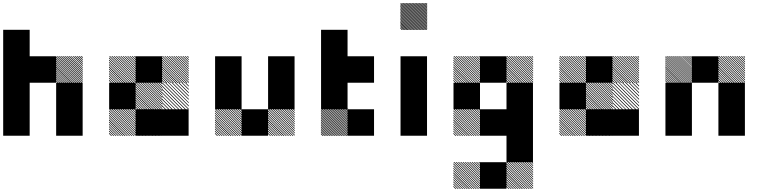

<svg xmlns="http://www.w3.org/2000/svg" viewBox="-20 -854 4873 1208"><path d="M500.8 -488.3 488.3 -500.8H494.2L500.8 -494.2ZM500.8 -475.8 475.8 -500.8H481.7L500.8 -481.7ZM500.8 -463.3 463.3 -500.8H469.2L500.8 -469.2ZM500.8 -450.8 450.8 -500.8H456.7L500.8 -456.7ZM500.8 -438.3 438.3 -500.8H444.2L500.8 -444.2ZM500.8 -425.8 425.8 -500.8H430.8L500.8 -430.8ZM500.8 -413.3 413.3 -500.8H419.2L500.8 -419.2ZM500.8 -400.8 400.8 -500.8H406.7L500.8 -406.7ZM500.8 -388.3 388.3 -500.8H394.2L500.8 -394.2ZM500.8 -375.8 375.8 -500.8H381.7L500.8 -381.7ZM500.8 -363.3 363.3 -500.8H369.2L500.8 -369.2ZM500.8 -350.8 350.8 -500.8H356.7L500.8 -356.7ZM500.8 -338.3 338.3 -500.8H344.2L500.8 -344.2ZM494.2 -332.5 332.5 -494.2V-500L500 -332.5ZM481.7 -332.5 332.5 -481.7V-487.5L487.5 -332.5ZM469.2 -332.5 332.5 -469.2V-475L475 -332.5ZM456.7 -332.5 332.5 -456.7V-462.5L462.5 -332.5ZM444.2 -332.5 332.5 -444.2V-450L450 -332.5ZM430.8 -332.5 332.5 -430.8V-437.5L437.5 -332.5ZM419.2 -332.5 332.5 -419.2V-425L425 -332.5ZM406.7 -332.5 332.5 -406.7V-412.5L412.5 -332.5ZM394.2 -332.5 332.5 -394.2V-400L400 -332.5ZM381.7 -332.5 332.5 -381.7V-387.5L387.5 -332.5ZM369.2 -332.5 332.5 -369.2V-375L375 -332.5ZM356.7 -332.5 332.5 -356.7V-362.5L362.5 -332.5ZM344.2 -332.5 332.5 -344.2V-350L350 -332.5ZM333.3 -166.7H500V0H333.3ZM0 -166.7H166.7V0H0ZM333.3 -333.3H500V0H333.3ZM0 -333.3H166.7V0H0ZM166.7 -500H333.3V-333.3H166.7ZM0 -500H333.3V-333.3H0ZM0 -500H166.7V-166.7H0ZM0 -666.7H166.7V-333.3H0Z M1000 -166.7H1166.7V0H1000ZM833.3 -166.7H1000V0H833.3ZM834.2 -155.8 822.5 -167.5H828.3L834.2 -161.7ZM834.2 -141.7 808.3 -167.5H814.2L834.2 -147.5ZM834.2 -127.5 794.2 -167.5H800L834.2 -133.3ZM834.2 -113.3 780 -167.5H785.8L834.2 -119.2ZM834.2 -99.2 765.8 -167.5H771.7L834.2 -105ZM834.2 -85 751.7 -167.5H757.5L834.2 -90.8ZM834.2 -70.8 737.5 -167.5H743.3L834.2 -76.7ZM834.2 -56.7 723.3 -167.5H729.2L834.2 -62.5ZM834.2 -42.5 709.2 -167.5H715L834.2 -48.3ZM834.2 -28.3 695 -167.5H700.8L834.2 -34.2ZM834.2 -14.2 680.8 -167.5H686.7L834.2 -20ZM834.2 0 666.7 -167.5H672.5L834.2 -5.8ZM820.8 0.8 665.8 -154.2V-160L826.7 0.8ZM806.7 0.8 665.8 -140V-145.8L812.5 0.8ZM792.5 0.8 665.8 -125.8V-131.7L798.3 0.8ZM778.3 0.8 665.8 -111.7V-117.5L784.2 0.8ZM763.3 0.8 665.8 -96.7V-103.3L770 0.8ZM750 0.8 665.8 -83.3V-89.2L755.8 0.8ZM735.8 0.8 665.8 -69.2V-75L741.7 0.8ZM721.7 0.8 665.8 -55V-60.8L727.5 0.8ZM707.5 0.8 665.8 -40.8V-46.7L713.3 0.8ZM693.3 0.8 665.8 -26.7V-32.5L699.2 0.8ZM679.2 0.8 665.8 -12.5V-18.3L685 0.8ZM1000.8 -163.3 996.7 -167.5H1000.8ZM1000.8 -142.5 975.8 -167.5H981.7L1000.8 -148.3ZM1000.8 -121.7 955 -167.5H960.8L1000.8 -127.5ZM1000.8 -100.8 934.2 -167.5H940L1000.8 -106.7ZM1000.8 -80 913.3 -167.5H919.2L1000.8 -85.8ZM1000.8 -59.2 892.5 -167.5H898.3L1000.8 -65ZM1000.8 -38.3 871.7 -167.5H876.7L1000.8 -43.3ZM1000.8 -17.5 850.8 -167.5H856.7L1000.8 -23.3ZM998.3 0.8 832.5 -165 835.8 -167.5 1000.8 -2.5ZM977.5 0.8 832.5 -144.2V-150L983.3 0.8ZM956.7 0.8 832.5 -123.3V-129.2L962.5 0.8ZM935.8 0.8 832.5 -102.5V-108.3L941.7 0.8ZM915 0.8 832.5 -81.7V-86.7L920 0.8ZM894.2 0.8 832.5 -60.8V-66.7L900 0.8ZM873.3 0.8 832.5 -40V-45.8L879.2 0.8ZM852.5 0.8 832.5 -19.2V-25L858.3 0.8ZM1000.8 -167.5H1002.5L1000.8 -169.2ZM834.2 -155.8 822.5 -167.5H828.3L834.2 -161.7ZM834.2 -141.7 808.3 -167.5H814.2L834.2 -147.5ZM834.2 -127.5 794.2 -167.5H800L834.2 -133.3ZM834.2 -113.3 780 -167.5H785.8L834.2 -119.2ZM834.2 -99.2 765.8 -167.5H771.7L834.2 -105ZM834.2 -85 751.7 -167.5H757.5L834.2 -90.8ZM834.2 -70.8 737.5 -167.5H743.3L834.2 -76.7ZM834.2 -56.7 723.3 -167.5H729.2L834.2 -62.5ZM834.2 -42.5 709.2 -167.5H715L834.2 -48.3ZM834.2 -28.3 695 -167.5H700.8L834.2 -34.2ZM834.2 -14.2 680.8 -167.5H686.7L834.2 -20ZM834.2 0 666.7 -167.5H672.5L834.2 -5.8ZM820.8 0.8 665.8 -154.2V-160L826.7 0.8ZM806.7 0.8 665.8 -140V-145.8L812.5 0.8ZM792.5 0.8 665.8 -125.8V-131.7L798.3 0.8ZM778.3 0.8 665.8 -111.7V-117.5L784.2 0.8ZM763.3 0.8 665.8 -96.7V-103.3L770 0.8ZM750 0.8 665.8 -83.3V-89.2L755.8 0.8ZM735.8 0.8 665.8 -69.2V-75L741.7 0.8ZM721.7 0.8 665.8 -55V-60.8L727.5 0.8ZM707.5 0.8 665.8 -40.8V-46.7L713.3 0.8ZM693.3 0.8 665.8 -26.7V-32.5L699.2 0.8ZM679.2 0.8 665.8 -12.5V-18.3L685 0.8ZM1167.5 -330 1163.3 -334.2H1167.5ZM1167.5 -309.2 1142.5 -334.2H1148.3L1167.5 -315ZM1167.5 -288.3 1121.7 -334.2H1127.5L1167.5 -294.2ZM1167.5 -267.5 1100.8 -334.2H1106.7L1167.5 -273.3ZM1167.5 -246.7 1080 -334.2H1085.8L1167.5 -252.5ZM1167.5 -225.8 1059.2 -334.2H1065L1167.5 -231.7ZM1167.5 -205 1038.3 -334.2H1043.3L1167.5 -210ZM1167.5 -184.2 1017.5 -334.2H1023.3L1167.5 -190ZM1165 -165.8 999.2 -331.7 1002.5 -334.2 1167.5 -169.2ZM1144.2 -165.8 999.2 -310.8V-316.7L1150 -165.8ZM1123.3 -165.8 999.2 -290V-295.8L1129.2 -165.8ZM1102.5 -165.8 999.2 -269.2V-275L1108.3 -165.8ZM1081.7 -165.8 999.2 -248.3V-253.3L1086.7 -165.8ZM1060.8 -165.8 999.2 -227.5V-233.3L1066.7 -165.8ZM1040 -165.8 999.2 -206.7V-212.5L1045.8 -165.8ZM1019.2 -165.8 999.2 -185.8V-191.7L1025 -165.8ZM1167.5 -334.2H1169.2L1167.5 -335.8ZM1000.8 -322.5 989.2 -334.2H995L1000.8 -328.3ZM1000.8 -308.3 975 -334.2H980.8L1000.8 -314.2ZM1000.8 -294.2 960.8 -334.2H966.7L1000.8 -300ZM1000.8 -280 946.7 -334.2H952.5L1000.8 -285.8ZM1000.8 -265.8 932.5 -334.2H938.3L1000.8 -271.7ZM1000.8 -251.7 918.3 -334.2H924.2L1000.8 -257.5ZM1000.8 -237.5 904.2 -334.2H910L1000.8 -243.3ZM1000.8 -223.3 890 -334.2H895.8L1000.8 -229.2ZM1000.8 -209.2 875.8 -334.2H881.7L1000.8 -215ZM1000.8 -195 861.7 -334.2H867.5L1000.8 -200.8ZM1000.8 -180.8 847.5 -334.2H853.3L1000.8 -186.7ZM1000.8 -166.7 833.3 -334.2H839.2L1000.8 -172.5ZM987.5 -165.8 832.5 -320.8V-326.7L993.3 -165.8ZM973.3 -165.8 832.5 -306.7V-312.5L979.2 -165.8ZM959.2 -165.8 832.5 -292.5V-298.3L965 -165.8ZM945 -165.8 832.5 -278.3V-284.2L950.8 -165.8ZM930 -165.8 832.5 -263.3V-270L936.7 -165.8ZM916.7 -165.8 832.5 -250V-255.8L922.5 -165.8ZM902.5 -165.8 832.5 -235.8V-241.7L908.3 -165.8ZM888.3 -165.8 832.5 -221.7V-227.5L894.2 -165.8ZM874.2 -165.8 832.5 -207.5V-213.3L880 -165.8ZM860 -165.8 832.5 -193.3V-199.2L865.8 -165.8ZM845.8 -165.8 832.5 -179.2V-185L851.7 -165.8ZM1167.5 -489.2 1155.8 -500.8H1161.7L1167.5 -495ZM1167.5 -475 1141.7 -500.8H1147.5L1167.5 -480.8ZM1167.5 -460.8 1127.5 -500.8H1133.3L1167.5 -466.7ZM1167.5 -446.7 1113.3 -500.8H1119.2L1167.5 -452.5ZM1167.5 -432.5 1099.2 -500.8H1105L1167.5 -438.3ZM1167.5 -418.3 1085 -500.8H1090.8L1167.5 -424.2ZM1167.5 -404.2 1070.8 -500.8H1076.7L1167.5 -410ZM1167.5 -390 1056.7 -500.8H1062.5L1167.5 -395.8ZM1167.5 -375.8 1042.5 -500.8H1048.3L1167.5 -381.7ZM1167.5 -361.7 1028.3 -500.8H1034.2L1167.5 -367.5ZM1167.5 -347.5 1014.2 -500.8H1020L1167.5 -353.3ZM1167.5 -333.3 1000 -500.8H1005.8L1167.5 -339.2ZM1154.2 -332.5 999.2 -487.5V-493.3L1160 -332.5ZM1140 -332.5 999.2 -473.3V-479.2L1145.8 -332.5ZM1125.8 -332.5 999.2 -459.2V-465L1131.7 -332.5ZM1111.7 -332.5 999.2 -445V-450.8L1117.5 -332.5ZM1096.7 -332.5 999.2 -430V-436.7L1103.3 -332.5ZM1083.3 -332.5 999.2 -416.7V-422.5L1089.2 -332.5ZM1069.2 -332.5 999.2 -402.5V-408.3L1075 -332.5ZM1055 -332.5 999.2 -388.3V-394.2L1060.8 -332.5ZM1040.8 -332.5 999.2 -374.2V-380L1046.7 -332.5ZM1026.7 -332.5 999.2 -360V-365.8L1032.5 -332.5ZM1012.5 -332.5 999.2 -345.8V-351.7L1018.3 -332.5ZM834.2 -489.2 822.5 -500.8H828.3L834.2 -495ZM834.2 -475 808.3 -500.8H814.2L834.2 -480.8ZM834.2 -460.8 794.2 -500.8H800L834.2 -466.7ZM834.2 -446.7 780 -500.8H785.8L834.2 -452.5ZM834.2 -432.5 765.8 -500.8H771.7L834.2 -438.3ZM834.2 -418.3 751.7 -500.8H757.5L834.2 -424.2ZM834.2 -404.2 737.5 -500.8H743.3L834.2 -410ZM834.2 -390 723.3 -500.8H729.2L834.2 -395.8ZM834.2 -375.8 709.2 -500.8H715L834.2 -381.7ZM834.2 -361.7 695 -500.8H700.8L834.2 -367.5ZM834.2 -347.5 680.8 -500.8H686.7L834.2 -353.3ZM834.2 -333.3 666.7 -500.8H672.5L834.2 -339.2ZM820.8 -332.5 665.8 -487.5V-493.3L826.7 -332.5ZM806.7 -332.5 665.8 -473.3V-479.2L812.5 -332.5ZM792.5 -332.5 665.8 -459.2V-465L798.3 -332.5ZM778.3 -332.5 665.8 -445V-450.8L784.2 -332.5ZM763.3 -332.5 665.8 -430V-436.7L770 -332.5ZM750 -332.5 665.8 -416.7V-422.5L755.8 -332.5ZM735.8 -332.5 665.8 -402.5V-408.3L741.7 -332.5ZM721.7 -332.5 665.8 -388.3V-394.2L727.5 -332.5ZM707.5 -332.5 665.8 -374.2V-380L713.3 -332.5ZM693.3 -332.5 665.8 -360V-365.8L699.2 -332.5ZM679.2 -332.5 665.8 -345.8V-351.7L685 -332.5ZM666.7 -333.3H833.3V-166.7H666.7ZM833.3 -500H1000V-333.3H833.3Z M1834.2 -155.8 1822.5 -167.5H1828.3L1834.2 -161.7ZM1834.2 -141.7 1808.3 -167.5H1814.2L1834.2 -147.5ZM1834.2 -127.5 1794.2 -167.5H1800L1834.2 -133.3ZM1834.2 -113.3 1780 -167.5H1785.8L1834.2 -119.2ZM1834.2 -99.2 1765.8 -167.5H1771.7L1834.2 -105ZM1834.2 -85 1751.7 -167.5H1757.5L1834.2 -90.8ZM1834.2 -70.8 1737.5 -167.5H1743.3L1834.2 -76.7ZM1834.2 -56.7 1723.3 -167.5H1729.2L1834.2 -62.5ZM1834.2 -42.5 1709.2 -167.5H1715L1834.2 -48.3ZM1834.2 -28.3 1695 -167.5H1700.8L1834.2 -34.2ZM1834.2 -14.2 1680.8 -167.5H1686.7L1834.2 -20ZM1834.2 0 1666.7 -167.5H1672.5L1834.2 -5.8ZM1820.8 0.8 1665.8 -154.2V-160L1826.7 0.8ZM1806.7 0.8 1665.8 -140V-145.8L1812.5 0.8ZM1792.5 0.8 1665.8 -125.8V-131.7L1798.3 0.8ZM1778.3 0.8 1665.8 -111.7V-117.5L1784.2 0.8ZM1763.3 0.8 1665.8 -96.7V-103.3L1770 0.8ZM1750 0.8 1665.8 -83.3V-89.2L1755.8 0.8ZM1735.8 0.8 1665.8 -69.2V-75L1741.7 0.8ZM1721.7 0.8 1665.8 -55V-60.8L1727.5 0.8ZM1707.5 0.8 1665.8 -40.8V-46.7L1713.3 0.8ZM1693.3 0.8 1665.8 -26.7V-32.5L1699.2 0.8ZM1679.2 0.8 1665.8 -12.5V-18.3L1685 0.8ZM1500.8 -155.8 1489.2 -167.5H1495L1500.8 -161.7ZM1500.8 -141.7 1475 -167.5H1480.8L1500.8 -147.5ZM1500.8 -127.5 1460.8 -167.5H1466.7L1500.8 -133.3ZM1500.8 -113.3 1446.7 -167.5H1452.5L1500.8 -119.2ZM1500.8 -99.2 1432.5 -167.5H1438.3L1500.8 -105ZM1500.8 -85 1418.3 -167.5H1424.2L1500.8 -90.8ZM1500.8 -70.8 1404.2 -167.5H1410L1500.8 -76.7ZM1500.8 -56.7 1390 -167.5H1395.8L1500.8 -62.5ZM1500.8 -42.5 1375.8 -167.5H1381.7L1500.8 -48.3ZM1500.8 -28.3 1361.7 -167.5H1367.5L1500.8 -34.2ZM1500.8 -14.2 1347.5 -167.5H1353.3L1500.8 -20ZM1500.8 0 1333.3 -167.5H1339.2L1500.8 -5.8ZM1487.5 0.8 1332.5 -154.2V-160L1493.3 0.8ZM1473.3 0.8 1332.5 -140V-145.8L1479.2 0.8ZM1459.2 0.8 1332.5 -125.8V-131.7L1465 0.8ZM1445 0.8 1332.5 -111.7V-117.5L1450.8 0.8ZM1430 0.8 1332.5 -96.7V-103.3L1436.7 0.8ZM1416.7 0.8 1332.5 -83.3V-89.2L1422.5 0.8ZM1402.5 0.8 1332.5 -69.2V-75L1408.3 0.8ZM1388.3 0.8 1332.5 -55V-60.8L1394.2 0.8ZM1374.2 0.8 1332.5 -40.8V-46.7L1380 0.8ZM1360 0.8 1332.5 -26.7V-32.5L1365.8 0.8ZM1345.8 0.8 1332.5 -12.5V-18.3L1351.7 0.8ZM1500 -166.7H1666.7V0H1500ZM1666.7 -333.3H1833.3V-166.7H1666.7ZM1333.3 -333.3H1500V-166.7H1333.3ZM1666.7 -500H1833.3V-166.7H1666.7ZM1333.3 -500H1500V-166.7H1333.3Z M2167.5 -165.8 2165.8 -167.5H2167.5ZM2167.5 -155 2155 -167.5H2160.8L2167.5 -160.8ZM2167.5 -144.2 2144.2 -167.5H2150L2167.5 -150ZM2167.5 -133.3 2133.3 -167.5H2139.2L2167.5 -139.2ZM2167.5 -122.5 2122.5 -167.5H2128.3L2167.5 -128.3ZM2167.5 -111.7 2111.7 -167.5H2117.5L2167.5 -117.5ZM2167.5 -100.8 2100.8 -167.5H2106.7L2167.5 -106.7ZM2167.5 -90 2090 -167.5H2095.8L2167.5 -95.8ZM2167.5 -79.2 2079.2 -167.5H2085L2167.5 -85ZM2167.5 -68.3 2068.3 -167.5H2074.2L2167.5 -74.2ZM2167.5 -57.5 2057.5 -167.5H2063.3L2167.5 -63.3ZM2167.5 -46.7 2046.7 -167.5H2052.5L2167.5 -52.5ZM2167.5 -35.8 2035.8 -167.5H2041.7L2167.5 -41.7ZM2167.5 -25 2025 -167.5H2030.8L2167.5 -30.8ZM2167.5 -14.2 2014.2 -167.5H2020L2167.5 -20ZM2167.5 -3.3 2003.3 -167.5H2009.2L2167.5 -9.2ZM2160.8 0.8 1999.2 -160.8V-166.7L2166.7 0.8ZM2150 0.8 1999.2 -150V-155.8L2155.8 0.8ZM2139.2 0.8 1999.2 -139.2V-145L2145 0.8ZM2128.3 0.8 1999.2 -128.3V-134.2L2134.2 0.8ZM2117.5 0.8 1999.2 -117.5V-123.3L2123.3 0.8ZM2106.7 0.8 1999.2 -106.7V-112.5L2112.5 0.8ZM2095.8 0.8 1999.2 -95.8V-101.7L2101.7 0.8ZM2085 0.8 1999.2 -85V-90.8L2090.8 0.8ZM2074.2 0.8 1999.2 -74.2V-80L2080 0.8ZM2063.3 0.8 1999.2 -63.3V-69.2L2069.2 0.8ZM2052.5 0.8 1999.2 -52.5V-58.3L2058.3 0.8ZM2041.7 0.8 1999.2 -41.7V-47.5L2047.5 0.8ZM2030.8 0.8 1999.2 -30.8V-36.7L2036.7 0.8ZM2020 0.8 1999.2 -20V-25.8L2025.8 0.8ZM2009.2 0.8 1999.2 -9.2V-15L2015 0.8ZM2167.5 -167.5H2171.7L2167.5 -171.7ZM2166.7 -166.7H2333.3V0H2166.7ZM2000 -333.3H2166.7V-166.7H2000ZM2166.7 -500H2333.3V-333.3H2166.7ZM2000 -500H2333.3V-333.3H2000ZM2000 -500H2166.7V-166.7H2000ZM2000 -666.7H2166.7V-333.3H2000Z M2667.5 -826.7 2660 -834.2H2665.8L2667.5 -832.5ZM2667.5 -817.5 2650.8 -834.2H2656.7L2667.5 -823.3ZM2667.5 -808.3 2641.7 -834.2H2647.5L2667.5 -814.2ZM2667.5 -799.2 2632.5 -834.2H2638.3L2667.5 -805ZM2667.5 -790 2623.3 -834.2H2629.2L2667.5 -795.8ZM2667.5 -780.8 2614.2 -834.2H2620L2667.5 -786.7ZM2667.5 -771.7 2605 -834.2H2610.8L2667.5 -777.5ZM2667.5 -762.5 2595.8 -834.2H2601.7L2667.5 -768.3ZM2667.5 -753.3 2586.7 -834.2H2592.5L2667.5 -759.2ZM2667.5 -744.2 2577.5 -834.2H2583.3L2667.5 -750ZM2667.5 -735 2568.3 -834.2H2574.2L2667.5 -740.8ZM2667.5 -725.8 2559.2 -834.2H2565L2667.5 -731.7ZM2667.5 -716.7 2550 -834.2H2555.8L2667.5 -722.5ZM2667.5 -707.5 2540.8 -834.2H2546.7L2667.5 -713.3ZM2667.5 -698.3 2531.7 -834.2H2537.5L2667.5 -704.2ZM2667.5 -689.2 2522.5 -834.2H2528.3L2667.5 -695ZM2667.5 -680 2513.3 -834.2H2519.2L2667.5 -685.8ZM2667.5 -670.8 2504.2 -834.2H2510L2667.5 -676.7ZM2663.3 -665.8 2499.2 -830 2500.8 -834.2 2667.5 -667.5ZM2654.2 -665.8 2499.2 -820.8V-826.7L2660 -665.8ZM2645 -665.8 2499.2 -811.7V-817.5L2650.8 -665.8ZM2635.8 -665.8 2499.2 -802.5V-808.3L2641.7 -665.8ZM2626.7 -665.8 2499.2 -793.3V-799.2L2632.5 -665.8ZM2617.5 -665.8 2499.2 -784.2V-790L2623.3 -665.8ZM2608.3 -665.8 2499.2 -775V-780.8L2614.2 -665.8ZM2599.2 -665.8 2499.2 -765.8V-771.7L2605 -665.8ZM2590 -665.8 2499.2 -756.7V-762.5L2595.8 -665.8ZM2580.8 -665.8 2499.2 -747.5V-753.3L2586.7 -665.8ZM2571.7 -665.8 2499.2 -738.3V-744.2L2577.5 -665.8ZM2562.5 -665.8 2499.2 -729.2V-735L2568.3 -665.8ZM2553.3 -665.8 2499.2 -720V-725.8L2559.2 -665.8ZM2543.3 -665.8 2499.2 -710V-716.7L2550 -665.8ZM2535 -665.8 2499.2 -701.7V-707.5L2540.8 -665.8ZM2525.8 -665.8 2499.2 -692.5V-698.3L2531.7 -665.8ZM2516.7 -665.8 2499.2 -683.3V-689.2L2522.5 -665.8ZM2507.5 -665.8 2499.2 -674.2V-680L2513.3 -665.8ZM2500 -166.7H2666.7V0H2500ZM2500 -333.3H2666.7V0H2500ZM2500 -500H2666.7V-166.7H2500Z M3334.2 177.5 3322.5 165.8H3328.3L3334.2 171.7ZM3334.2 191.7 3308.3 165.8H3314.2L3334.2 185.8ZM3334.2 205.8 3294.2 165.8H3300L3334.2 200ZM3334.2 220 3280 165.8H3285.8L3334.2 214.2ZM3334.2 234.2 3265.8 165.8H3271.7L3334.2 228.3ZM3334.2 248.3 3251.7 165.8H3257.5L3334.2 242.5ZM3334.2 262.5 3237.5 165.8H3243.3L3334.2 256.7ZM3334.2 276.7 3223.3 165.8H3229.2L3334.2 270.8ZM3334.2 290.8 3209.2 165.8H3215L3334.2 285ZM3334.2 305 3195 165.8H3200.8L3334.2 299.2ZM3334.2 319.2 3180.8 165.8H3186.7L3334.2 313.3ZM3334.2 333.3 3166.7 165.8H3172.5L3334.2 327.5ZM3320.8 334.2 3165.8 179.2V173.3L3326.7 334.2ZM3306.7 334.2 3165.8 193.3V187.5L3312.5 334.2ZM3292.5 334.2 3165.8 207.5V201.7L3298.3 334.2ZM3278.3 334.2 3165.8 221.7V215.8L3284.2 334.2ZM3263.3 334.2 3165.8 236.7V230L3270 334.2ZM3250 334.2 3165.8 250V244.2L3255.8 334.2ZM3235.8 334.2 3165.8 264.2V258.3L3241.7 334.2ZM3221.7 334.2 3165.8 278.3V272.5L3227.5 334.2ZM3207.5 334.2 3165.8 292.5V286.7L3213.3 334.2ZM3193.3 334.2 3165.8 306.7V300.8L3199.2 334.2ZM3179.2 334.2 3165.8 320.8V315L3185 334.2ZM3000.8 177.5 2989.2 165.8H2995L3000.8 171.7ZM3000.8 191.7 2975 165.8H2980.8L3000.8 185.8ZM3000.8 205.8 2960.8 165.8H2966.7L3000.8 200ZM3000.8 220 2946.7 165.8H2952.5L3000.8 214.2ZM3000.8 234.2 2932.5 165.8H2938.3L3000.8 228.3ZM3000.8 248.3 2918.3 165.8H2924.2L3000.8 242.5ZM3000.8 262.5 2904.2 165.8H2910L3000.8 256.7ZM3000.8 276.7 2890 165.8H2895.8L3000.8 270.8ZM3000.8 290.8 2875.8 165.8H2881.7L3000.8 285ZM3000.8 305 2861.7 165.8H2867.5L3000.8 299.2ZM3000.8 319.2 2847.5 165.8H2853.3L3000.8 313.3ZM3000.8 333.3 2833.3 165.8H2839.2L3000.8 327.5ZM2987.5 334.2 2832.5 179.2V173.3L2993.3 334.2ZM2973.3 334.2 2832.5 193.3V187.5L2979.2 334.2ZM2959.2 334.2 2832.5 207.5V201.7L2965 334.2ZM2945 334.2 2832.5 221.7V215.8L2950.8 334.2ZM2930 334.2 2832.5 236.7V230L2936.7 334.2ZM2916.7 334.2 2832.5 250V244.2L2922.5 334.2ZM2902.5 334.2 2832.5 264.2V258.3L2908.3 334.2ZM2888.3 334.2 2832.5 278.3V272.5L2894.2 334.2ZM2874.2 334.2 2832.5 292.5V286.7L2880 334.2ZM2860 334.2 2832.5 306.7V300.8L2865.8 334.2ZM2845.8 334.2 2832.5 320.8V315L2851.7 334.2ZM3000.8 -155.8 2989.2 -167.5H2995L3000.8 -161.7ZM3000.8 -141.7 2975 -167.5H2980.8L3000.8 -147.5ZM3000.8 -127.5 2960.8 -167.5H2966.7L3000.8 -133.3ZM3000.8 -113.3 2946.7 -167.5H2952.5L3000.8 -119.2ZM3000.8 -99.2 2932.5 -167.5H2938.3L3000.8 -105ZM3000.8 -85 2918.3 -167.5H2924.2L3000.8 -90.8ZM3000.8 -70.8 2904.2 -167.5H2910L3000.8 -76.7ZM3000.8 -56.7 2890 -167.5H2895.8L3000.8 -62.5ZM3000.8 -42.5 2875.8 -167.5H2881.7L3000.8 -48.3ZM3000.8 -28.3 2861.7 -167.5H2867.5L3000.8 -34.2ZM3000.8 -14.2 2847.5 -167.5H2853.3L3000.8 -20ZM3000.8 0 2833.3 -167.5H2839.2L3000.8 -5.8ZM2987.5 0.8 2832.5 -154.2V-160L2993.3 0.8ZM2973.3 0.8 2832.5 -140V-145.8L2979.2 0.8ZM2959.2 0.8 2832.5 -125.8V-131.7L2965 0.8ZM2945 0.8 2832.5 -111.7V-117.5L2950.8 0.8ZM2930 0.8 2832.5 -96.7V-103.3L2936.7 0.8ZM2916.7 0.8 2832.5 -83.3V-89.2L2922.5 0.8ZM2902.5 0.8 2832.5 -69.2V-75L2908.3 0.8ZM2888.3 0.8 2832.5 -55V-60.8L2894.2 0.8ZM2874.2 0.8 2832.5 -40.8V-46.7L2880 0.8ZM2860 0.8 2832.5 -26.7V-32.5L2865.8 0.8ZM2845.8 0.8 2832.5 -12.5V-18.3L2851.7 0.8ZM3334.2 -489.2 3322.5 -500.8H3328.3L3334.2 -495ZM3334.2 -475 3308.3 -500.8H3314.2L3334.2 -480.8ZM3334.2 -460.8 3294.2 -500.8H3300L3334.2 -466.7ZM3334.2 -446.7 3280 -500.8H3285.8L3334.2 -452.5ZM3334.2 -432.5 3265.8 -500.8H3271.7L3334.2 -438.3ZM3334.2 -418.3 3251.7 -500.8H3257.5L3334.2 -424.2ZM3334.2 -404.2 3237.5 -500.8H3243.3L3334.2 -410ZM3334.2 -390 3223.3 -500.8H3229.2L3334.2 -395.8ZM3334.2 -375.8 3209.2 -500.8H3215L3334.2 -381.7ZM3334.2 -361.7 3195 -500.8H3200.8L3334.2 -367.5ZM3334.2 -347.5 3180.8 -500.8H3186.7L3334.2 -353.3ZM3334.2 -333.3 3166.7 -500.8H3172.5L3334.2 -339.2ZM3320.8 -332.5 3165.8 -487.5V-493.3L3326.7 -332.5ZM3306.7 -332.5 3165.8 -473.3V-479.2L3312.5 -332.5ZM3292.5 -332.5 3165.8 -459.2V-465L3298.3 -332.5ZM3278.3 -332.5 3165.8 -445V-450.8L3284.2 -332.5ZM3263.3 -332.5 3165.8 -430V-436.7L3270 -332.5ZM3250 -332.5 3165.8 -416.7V-422.5L3255.8 -332.5ZM3235.8 -332.5 3165.8 -402.5V-408.3L3241.7 -332.5ZM3221.7 -332.5 3165.8 -388.3V-394.2L3227.5 -332.5ZM3207.5 -332.5 3165.8 -374.2V-380L3213.3 -332.5ZM3193.3 -332.5 3165.8 -360V-365.8L3199.2 -332.5ZM3179.2 -332.5 3165.8 -345.8V-351.7L3185 -332.5ZM3000.8 -489.2 2989.2 -500.8H2995L3000.8 -495ZM3000.8 -475 2975 -500.8H2980.8L3000.8 -480.8ZM3000.8 -460.8 2960.8 -500.8H2966.7L3000.8 -466.7ZM3000.8 -446.7 2946.7 -500.8H2952.5L3000.8 -452.5ZM3000.8 -432.5 2932.5 -500.8H2938.3L3000.8 -438.3ZM3000.8 -418.3 2918.3 -500.8H2924.2L3000.8 -424.2ZM3000.8 -404.2 2904.2 -500.8H2910L3000.8 -410ZM3000.8 -390 2890 -500.8H2895.8L3000.8 -395.8ZM3000.8 -375.8 2875.8 -500.8H2881.7L3000.8 -381.7ZM3000.8 -361.7 2861.7 -500.8H2867.5L3000.8 -367.5ZM3000.8 -347.5 2847.5 -500.8H2853.3L3000.8 -353.3ZM3000.8 -333.3 2833.3 -500.8H2839.2L3000.8 -339.2ZM2987.5 -332.5 2832.5 -487.5V-493.3L2993.3 -332.5ZM2973.3 -332.5 2832.5 -473.3V-479.2L2979.2 -332.5ZM2959.2 -332.5 2832.5 -459.2V-465L2965 -332.5ZM2945 -332.5 2832.5 -445V-450.8L2950.8 -332.5ZM2930 -332.5 2832.5 -430V-436.7L2936.7 -332.5ZM2916.7 -332.5 2832.5 -416.7V-422.5L2922.5 -332.5ZM2902.5 -332.5 2832.5 -402.5V-408.3L2908.3 -332.5ZM2888.3 -332.5 2832.5 -388.3V-394.2L2894.2 -332.5ZM2874.2 -332.5 2832.5 -374.2V-380L2880 -332.5ZM2860 -332.5 2832.5 -360V-365.8L2865.8 -332.5ZM2845.8 -332.5 2832.5 -345.8V-351.7L2851.7 -332.5ZM3000 166.7H3166.7V333.3H3000ZM3166.7 0H3333.3V166.7H3166.7ZM3166.7 -166.7H3333.3V166.7H3166.7ZM3000 -166.7H3333.3V0H3000ZM3166.7 -333.3H3333.3V0H3166.7ZM2833.3 -333.3H3000V-166.7H2833.3ZM3000 -500H3166.7V-333.3H3000Z M3833.3 -166.7H4000V0H3833.3ZM3666.7 -166.7H3833.3V0H3666.7ZM3667.5 -155.8 3655.8 -167.5H3661.7L3667.5 -161.7ZM3667.5 -141.7 3641.7 -167.5H3647.5L3667.5 -147.5ZM3667.5 -127.5 3627.5 -167.5H3633.3L3667.5 -133.3ZM3667.5 -113.3 3613.3 -167.5H3619.2L3667.5 -119.2ZM3667.5 -99.2 3599.2 -167.5H3605L3667.5 -105ZM3667.5 -85 3585 -167.5H3590.8L3667.5 -90.8ZM3667.5 -70.8 3570.8 -167.5H3576.7L3667.5 -76.7ZM3667.5 -56.7 3556.7 -167.5H3562.5L3667.5 -62.5ZM3667.5 -42.5 3542.5 -167.5H3548.3L3667.5 -48.3ZM3667.5 -28.3 3528.3 -167.5H3534.2L3667.5 -34.2ZM3667.5 -14.2 3514.2 -167.5H3520L3667.5 -20ZM3667.5 0 3500 -167.5H3505.8L3667.5 -5.8ZM3654.2 0.8 3499.2 -154.2V-160L3660 0.8ZM3640 0.8 3499.2 -140V-145.8L3645.8 0.8ZM3625.8 0.8 3499.2 -125.8V-131.7L3631.7 0.8ZM3611.7 0.8 3499.2 -111.7V-117.5L3617.5 0.8ZM3596.7 0.8 3499.2 -96.7V-103.3L3603.3 0.8ZM3583.3 0.8 3499.2 -83.3V-89.2L3589.2 0.8ZM3569.2 0.8 3499.2 -69.2V-75L3575 0.8ZM3555 0.8 3499.2 -55V-60.8L3560.8 0.8ZM3540.8 0.8 3499.2 -40.8V-46.7L3546.7 0.8ZM3526.7 0.8 3499.2 -26.7V-32.5L3532.5 0.8ZM3512.5 0.8 3499.2 -12.5V-18.3L3518.3 0.8ZM3834.2 -163.3 3830 -167.5H3834.2ZM3834.2 -142.5 3809.2 -167.5H3815L3834.2 -148.3ZM3834.2 -121.7 3788.3 -167.5H3794.2L3834.2 -127.5ZM3834.2 -100.8 3767.5 -167.5H3773.3L3834.2 -106.7ZM3834.2 -80 3746.7 -167.5H3752.5L3834.2 -85.8ZM3834.2 -59.2 3725.8 -167.5H3731.7L3834.2 -65ZM3834.2 -38.3 3705 -167.5H3710L3834.2 -43.3ZM3834.2 -17.5 3684.2 -167.5H3690L3834.2 -23.3ZM3831.7 0.8 3665.8 -165 3669.2 -167.5 3834.2 -2.5ZM3810.8 0.8 3665.8 -144.2V-150L3816.7 0.8ZM3790 0.8 3665.8 -123.3V-129.2L3795.8 0.8ZM3769.2 0.8 3665.8 -102.5V-108.3L3775 0.8ZM3748.3 0.8 3665.8 -81.7V-86.7L3753.3 0.8ZM3727.5 0.8 3665.8 -60.8V-66.7L3733.3 0.8ZM3706.7 0.8 3665.8 -40V-45.8L3712.5 0.8ZM3685.8 0.8 3665.8 -19.2V-25L3691.7 0.8ZM3834.2 -167.5H3835.8L3834.2 -169.2ZM3667.5 -155.8 3655.8 -167.5H3661.7L3667.5 -161.7ZM3667.5 -141.7 3641.7 -167.5H3647.5L3667.5 -147.5ZM3667.5 -127.5 3627.5 -167.5H3633.3L3667.5 -133.3ZM3667.5 -113.3 3613.3 -167.5H3619.2L3667.5 -119.2ZM3667.5 -99.2 3599.2 -167.5H3605L3667.5 -105ZM3667.5 -85 3585 -167.5H3590.8L3667.5 -90.8ZM3667.5 -70.8 3570.8 -167.5H3576.7L3667.5 -76.7ZM3667.5 -56.7 3556.7 -167.5H3562.5L3667.5 -62.5ZM3667.5 -42.5 3542.5 -167.5H3548.3L3667.5 -48.3ZM3667.5 -28.3 3528.3 -167.5H3534.2L3667.5 -34.2ZM3667.5 -14.2 3514.2 -167.5H3520L3667.5 -20ZM3667.5 0 3500 -167.5H3505.8L3667.5 -5.8ZM3654.2 0.8 3499.2 -154.2V-160L3660 0.8ZM3640 0.8 3499.2 -140V-145.8L3645.8 0.8ZM3625.8 0.8 3499.2 -125.8V-131.7L3631.7 0.8ZM3611.7 0.8 3499.2 -111.7V-117.5L3617.5 0.8ZM3596.7 0.8 3499.2 -96.7V-103.3L3603.3 0.8ZM3583.3 0.8 3499.2 -83.3V-89.2L3589.2 0.8ZM3569.2 0.8 3499.2 -69.2V-75L3575 0.8ZM3555 0.8 3499.2 -55V-60.8L3560.8 0.8ZM3540.8 0.8 3499.2 -40.8V-46.7L3546.7 0.8ZM3526.7 0.8 3499.2 -26.7V-32.5L3532.5 0.8ZM3512.5 0.8 3499.2 -12.5V-18.3L3518.3 0.8ZM4000.8 -330 3996.7 -334.2H4000.8ZM4000.8 -309.2 3975.8 -334.2H3981.7L4000.8 -315ZM4000.8 -288.3 3955 -334.2H3960.8L4000.8 -294.2ZM4000.8 -267.5 3934.2 -334.2H3940L4000.8 -273.3ZM4000.8 -246.7 3913.3 -334.2H3919.2L4000.8 -252.5ZM4000.8 -225.8 3892.5 -334.2H3898.3L4000.8 -231.7ZM4000.8 -205 3871.7 -334.2H3876.7L4000.8 -210ZM4000.8 -184.2 3850.8 -334.2H3856.7L4000.8 -190ZM3998.3 -165.8 3832.5 -331.7 3835.8 -334.2 4000.8 -169.2ZM3977.5 -165.8 3832.5 -310.8V-316.7L3983.3 -165.8ZM3956.7 -165.8 3832.5 -290V-295.8L3962.5 -165.8ZM3935.8 -165.8 3832.5 -269.2V-275L3941.7 -165.8ZM3915 -165.8 3832.5 -248.3V-253.3L3920 -165.8ZM3894.2 -165.8 3832.5 -227.5V-233.3L3900 -165.8ZM3873.3 -165.8 3832.5 -206.7V-212.5L3879.2 -165.8ZM3852.5 -165.8 3832.5 -185.8V-191.7L3858.3 -165.8ZM4000.8 -334.2H4002.5L4000.8 -335.8ZM3834.2 -322.5 3822.5 -334.2H3828.3L3834.2 -328.3ZM3834.2 -308.3 3808.3 -334.2H3814.2L3834.2 -314.2ZM3834.2 -294.2 3794.2 -334.2H3800L3834.2 -300ZM3834.2 -280 3780 -334.2H3785.8L3834.2 -285.8ZM3834.2 -265.8 3765.8 -334.2H3771.7L3834.2 -271.7ZM3834.2 -251.7 3751.7 -334.2H3757.5L3834.2 -257.5ZM3834.2 -237.5 3737.5 -334.2H3743.3L3834.2 -243.3ZM3834.2 -223.3 3723.3 -334.2H3729.2L3834.2 -229.2ZM3834.2 -209.2 3709.2 -334.2H3715L3834.2 -215ZM3834.2 -195 3695 -334.2H3700.8L3834.2 -200.8ZM3834.2 -180.8 3680.8 -334.2H3686.7L3834.2 -186.7ZM3834.2 -166.7 3666.7 -334.2H3672.5L3834.2 -172.5ZM3820.8 -165.8 3665.8 -320.8V-326.7L3826.7 -165.8ZM3806.7 -165.8 3665.8 -306.7V-312.5L3812.5 -165.8ZM3792.5 -165.8 3665.8 -292.5V-298.3L3798.3 -165.8ZM3778.3 -165.8 3665.8 -278.3V-284.2L3784.2 -165.8ZM3763.3 -165.8 3665.8 -263.3V-270L3770 -165.8ZM3750 -165.8 3665.8 -250V-255.8L3755.8 -165.8ZM3735.8 -165.8 3665.8 -235.8V-241.7L3741.7 -165.8ZM3721.7 -165.8 3665.8 -221.7V-227.5L3727.5 -165.8ZM3707.5 -165.8 3665.8 -207.5V-213.3L3713.3 -165.8ZM3693.3 -165.8 3665.8 -193.3V-199.2L3699.2 -165.8ZM3679.2 -165.8 3665.8 -179.2V-185L3685 -165.8ZM4000.8 -489.2 3989.2 -500.8H3995L4000.8 -495ZM4000.8 -475 3975 -500.8H3980.8L4000.8 -480.8ZM4000.8 -460.8 3960.8 -500.8H3966.7L4000.8 -466.7ZM4000.8 -446.7 3946.7 -500.8H3952.5L4000.8 -452.5ZM4000.8 -432.5 3932.5 -500.8H3938.3L4000.8 -438.3ZM4000.8 -418.3 3918.3 -500.8H3924.2L4000.8 -424.2ZM4000.8 -404.2 3904.2 -500.8H3910L4000.8 -410ZM4000.8 -390 3890 -500.8H3895.8L4000.8 -395.8ZM4000.8 -375.8 3875.8 -500.8H3881.7L4000.8 -381.7ZM4000.8 -361.7 3861.7 -500.8H3867.5L4000.8 -367.5ZM4000.8 -347.5 3847.5 -500.8H3853.3L4000.8 -353.3ZM4000.8 -333.3 3833.3 -500.8H3839.2L4000.8 -339.2ZM3987.5 -332.5 3832.5 -487.5V-493.3L3993.3 -332.5ZM3973.3 -332.5 3832.5 -473.3V-479.2L3979.2 -332.5ZM3959.2 -332.5 3832.5 -459.2V-465L3965 -332.5ZM3945 -332.5 3832.5 -445V-450.8L3950.8 -332.5ZM3930 -332.5 3832.5 -430V-436.7L3936.7 -332.5ZM3916.7 -332.5 3832.5 -416.7V-422.5L3922.5 -332.5ZM3902.5 -332.5 3832.5 -402.5V-408.3L3908.3 -332.5ZM3888.3 -332.5 3832.5 -388.3V-394.2L3894.2 -332.5ZM3874.2 -332.5 3832.5 -374.2V-380L3880 -332.5ZM3860 -332.5 3832.5 -360V-365.8L3865.8 -332.5ZM3845.8 -332.5 3832.5 -345.8V-351.7L3851.7 -332.5ZM3667.5 -489.2 3655.8 -500.8H3661.7L3667.5 -495ZM3667.5 -475 3641.7 -500.8H3647.5L3667.5 -480.8ZM3667.5 -460.8 3627.5 -500.8H3633.3L3667.5 -466.7ZM3667.5 -446.7 3613.3 -500.8H3619.2L3667.5 -452.5ZM3667.5 -432.5 3599.2 -500.8H3605L3667.5 -438.3ZM3667.5 -418.3 3585 -500.8H3590.8L3667.5 -424.2ZM3667.5 -404.2 3570.8 -500.8H3576.7L3667.5 -410ZM3667.5 -390 3556.7 -500.8H3562.5L3667.5 -395.8ZM3667.5 -375.8 3542.5 -500.8H3548.3L3667.5 -381.7ZM3667.5 -361.7 3528.3 -500.8H3534.2L3667.5 -367.5ZM3667.5 -347.5 3514.2 -500.8H3520L3667.5 -353.3ZM3667.5 -333.3 3500 -500.8H3505.8L3667.5 -339.2ZM3654.2 -332.5 3499.2 -487.5V-493.3L3660 -332.5ZM3640 -332.5 3499.2 -473.3V-479.2L3645.8 -332.5ZM3625.8 -332.5 3499.2 -459.2V-465L3631.7 -332.5ZM3611.7 -332.5 3499.2 -445V-450.8L3617.5 -332.5ZM3596.7 -332.5 3499.2 -430V-436.7L3603.3 -332.5ZM3583.3 -332.5 3499.2 -416.7V-422.5L3589.2 -332.5ZM3569.2 -332.5 3499.2 -402.5V-408.3L3575 -332.5ZM3555 -332.5 3499.2 -388.3V-394.2L3560.8 -332.5ZM3540.8 -332.5 3499.2 -374.2V-380L3546.7 -332.5ZM3526.7 -332.5 3499.2 -360V-365.8L3532.5 -332.5ZM3512.5 -332.5 3499.2 -345.8V-351.7L3518.3 -332.5ZM3500 -333.3H3666.7V-166.7H3500ZM3666.7 -500H3833.3V-333.3H3666.7Z M4667.5 -489.2 4655.8 -500.8H4661.7L4667.5 -495ZM4667.5 -475 4641.7 -500.8H4647.5L4667.5 -480.8ZM4667.5 -460.8 4627.5 -500.8H4633.3L4667.5 -466.7ZM4667.5 -446.7 4613.3 -500.8H4619.2L4667.5 -452.5ZM4667.5 -432.5 4599.2 -500.8H4605L4667.5 -438.3ZM4667.5 -418.3 4585 -500.8H4590.8L4667.5 -424.2ZM4667.5 -404.2 4570.8 -500.8H4576.7L4667.5 -410ZM4667.5 -390 4556.7 -500.8H4562.5L4667.5 -395.8ZM4667.5 -375.8 4542.5 -500.8H4548.3L4667.5 -381.7ZM4667.5 -361.7 4528.3 -500.8H4534.2L4667.5 -367.5ZM4667.5 -347.5 4514.2 -500.8H4520L4667.5 -353.3ZM4667.5 -333.3 4500 -500.8H4505.8L4667.5 -339.2ZM4654.2 -332.5 4499.2 -487.5V-493.3L4660 -332.5ZM4640 -332.5 4499.2 -473.3V-479.2L4645.8 -332.5ZM4625.8 -332.5 4499.2 -459.2V-465L4631.7 -332.5ZM4611.7 -332.5 4499.2 -445V-450.8L4617.5 -332.5ZM4596.7 -332.5 4499.2 -430V-436.7L4603.3 -332.5ZM4583.3 -332.5 4499.2 -416.7V-422.5L4589.2 -332.5ZM4569.2 -332.5 4499.2 -402.5V-408.3L4575 -332.5ZM4555 -332.5 4499.2 -388.3V-394.2L4560.8 -332.5ZM4540.8 -332.5 4499.2 -374.2V-380L4546.7 -332.5ZM4526.7 -332.5 4499.2 -360V-365.8L4532.5 -332.5ZM4512.5 -332.5 4499.2 -345.8V-351.7L4518.3 -332.5ZM4334.2 -488.3 4321.7 -500.8H4327.5L4334.2 -494.2ZM4334.2 -475.8 4309.2 -500.8H4315L4334.2 -481.7ZM4334.2 -463.3 4296.7 -500.8H4302.5L4334.2 -469.2ZM4334.2 -450.8 4284.2 -500.8H4290L4334.2 -456.7ZM4334.2 -438.3 4271.7 -500.8H4277.5L4334.2 -444.2ZM4334.2 -425.8 4259.2 -500.8H4264.2L4334.2 -430.8ZM4334.2 -413.3 4246.7 -500.8H4252.5L4334.2 -419.2ZM4334.2 -400.8 4234.2 -500.8H4240L4334.2 -406.7ZM4334.2 -388.3 4221.7 -500.8H4227.5L4334.2 -394.2ZM4334.2 -375.8 4209.2 -500.8H4215L4334.2 -381.7ZM4334.2 -363.3 4196.7 -500.8H4202.5L4334.2 -369.2ZM4334.2 -350.8 4184.2 -500.8H4190L4334.2 -356.7ZM4334.2 -338.3 4171.7 -500.8H4177.5L4334.2 -344.2ZM4327.5 -332.5 4165.8 -494.2V-500L4333.3 -332.5ZM4315 -332.5 4165.8 -481.7V-487.5L4320.8 -332.5ZM4302.5 -332.5 4165.8 -469.2V-475L4308.3 -332.5ZM4290 -332.5 4165.8 -456.7V-462.5L4295.8 -332.5ZM4277.5 -332.5 4165.8 -444.2V-450L4283.3 -332.5ZM4264.2 -332.5 4165.8 -430.8V-437.5L4270.8 -332.5ZM4252.5 -332.5 4165.8 -419.2V-425L4258.3 -332.5ZM4240 -332.5 4165.8 -406.7V-412.5L4245.8 -332.5ZM4227.5 -332.5 4165.8 -394.2V-400L4233.3 -332.5ZM4215 -332.5 4165.8 -381.7V-387.5L4220.8 -332.5ZM4202.5 -332.5 4165.8 -369.2V-375L4208.3 -332.5ZM4190 -332.5 4165.8 -356.7V-362.5L4195.8 -332.5ZM4177.5 -332.5 4165.8 -344.2V-350L4183.3 -332.5ZM4500 -166.7H4666.7V0H4500ZM4166.7 -166.7H4333.3V0H4166.7ZM4500 -333.3H4666.7V0H4500ZM4166.7 -333.3H4333.3V0H4166.7ZM4333.3 -500H4500V-333.3H4333.3Z"/></svg>

Font: 0xA000-Pixelated
Style: Pixelated
Weight: 400
Version: Version 0.1